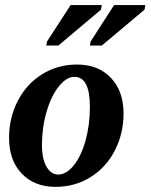

<svg xmlns="http://www.w3.org/2000/svg" viewBox="-20 -725 592 755"><path d="M333.5 -305.2Q333.5 -422.9 272.5 -422.9Q241.7 -422.9 211.7 -385.7Q181.6 -348.6 163.3 -286.1Q145 -223.6 145 -155.8Q145 -99.6 163.1 -69.1Q181.2 -38.6 209.5 -38.6Q240.7 -38.6 270 -74.7Q299.3 -110.8 316.4 -172.4Q333.5 -233.9 333.5 -305.2ZM198.2 9.8Q115.2 9.8 65.4 -42.5Q15.6 -94.7 15.6 -182.6Q15.6 -261.7 49.8 -328.1Q84 -394.5 145.3 -432.9Q206.5 -471.2 283.2 -471.2Q366.2 -471.2 416 -418.9Q465.8 -366.7 465.8 -278.8Q465.8 -199.7 431.6 -133.3Q397.5 -66.9 336.2 -28.6Q274.9 9.8 198.2 9.8ZM162.1 -545.9 165 -562 257.8 -705.1H380.4L377 -687L209.5 -545.9ZM333.5 -545.9 336.4 -562 428.7 -705.1H551.8L548.3 -687L380.4 -545.9Z"/></svg>

Font: Tinos
Style: Bold Italic
Weight: 700
Italic angle: -16.333°
Designer: Steve Matteson
Foundry: Monotype Imaging Inc.
Version: Version 1.23